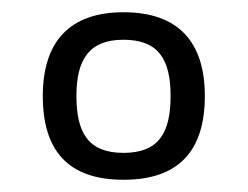

<svg xmlns="http://www.w3.org/2000/svg" viewBox="-20 -674 405 314"><path d="M182 -654C94 -654 50 -606 50 -517C50 -427 92 -380 182 -380C272 -380 315 -427 315 -517C315 -606 271 -654 182 -654ZM182 -424C125 -424 105 -456 105 -517C105 -577 126 -609 182 -609C239 -609 259 -577 259 -517C259 -456 239 -424 182 -424Z"/></svg>

Font: Kanit Light
Style: Regular
Weight: 300
Designer: Katatrad Team
Foundry: CadsonDemak
Version: Version 1.000;PS 001.000;hotconv 1.0.88;makeotf.lib2.5.64775